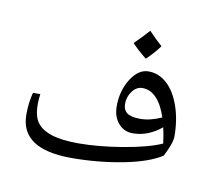

<svg xmlns="http://www.w3.org/2000/svg" viewBox="-82 -793 1012 936"><g transform="rotate(10 424.0 -325.0)"><path d="M320.3 0Q67.9 0 67.9 -170.4Q67.9 -232.4 81.5 -280.3H117.7Q113.8 -255.4 113.8 -231Q113.8 -169.9 136.5 -139.2Q159.2 -108.4 209.2 -92.3Q259.3 -76.2 341.8 -76.2Q440.9 -76.2 562 -96.7Q683.1 -117.2 749.5 -147Q744.6 -187.5 735.8 -225.1Q669.4 -170.4 594.2 -170.4Q550.3 -170.4 522.5 -203.1Q494.6 -235.8 494.6 -287.1Q494.6 -363.8 531.5 -422.4Q568.4 -481 618.7 -481Q669.4 -481 709.7 -444.6Q750 -408.2 773.7 -340.6Q797.4 -272.9 797.4 -190.9Q797.4 -156.7 762.2 -89.4Q695.8 -46.9 572.8 -23.4Q449.7 0 320.3 0ZM603.5 -396Q574.2 -396 553.5 -368.4Q532.7 -340.8 532.7 -306.6Q532.7 -274.9 553.2 -260.5Q573.7 -246.1 618.2 -246.1Q666.5 -246.1 723.1 -271.5Q703.6 -332 673.1 -364Q642.6 -396 603.5 -396ZM647.5 51.8ZM594.2 -529.8ZM658.7 -612.8Q635.3 -579.1 594.2 -539.6Q549.8 -574.7 522.5 -604.5Q573.7 -655.8 592.3 -677.7Q624 -643.1 658.7 -612.8ZM594.2 -529.8ZM592.3 -702.1Z"/></g></svg>

Font: Noto Naskh Arabic
Style: Regular
Weight: 400
Designer: Monotype Design team
Foundry: Monotype Imaging Inc.
Version: Version 1.01